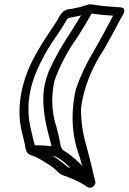

<svg xmlns="http://www.w3.org/2000/svg" viewBox="-20 -727 596 890"><path d="M218.8 -49.3Q214.4 -66.4 210.4 -84Q180.7 -188.5 180.7 -266.6Q180.7 -303.2 187 -334Q193.8 -364.3 205.6 -395.5Q247.6 -489.3 308.1 -578.1Q332.5 -616.7 356 -655.8Q329.1 -648.9 303.2 -645Q295.4 -643.6 291.7 -638.9Q288.1 -634.3 285.2 -627.9Q257.8 -583 248.5 -569.8Q182.6 -479.5 141.6 -377.4Q128.4 -342.3 121.1 -307.6Q111.8 -264.6 111.8 -221.7Q111.8 -168 126.5 -114.3Q129.9 -96.7 139.6 -59.6Q140.1 -53.7 141.1 -53.7Q142.1 -53.7 142.6 -53.7H144Q184.1 -53.7 218.8 -49.3ZM360.4 41.5 349.6 1.5Q316.4 -86.4 316.4 -181.6Q316.4 -242.7 330.1 -307.1L331.1 -312.5Q364.3 -407.7 415.5 -491.2Q461.4 -572.3 504.4 -654.3Q458 -656.7 412.1 -663.1Q409.2 -664.1 405.8 -664.1Q403.8 -664.1 400.9 -657.7Q374 -609.4 343.8 -562.5L338.4 -553.7Q269 -457 231.9 -350.6Q222.2 -303.7 222.2 -259.3Q222.2 -196.3 241.7 -138.2Q255.4 -85.9 257.6 -69.1Q259.8 -52.2 266.1 -38.6Q273.4 -28.3 287.1 -21.5Q293 -18.1 297.4 -14.6Q330.6 9.8 360.4 41.5ZM306.6 51.8 298.8 44.4Q256.3 2.4 223.1 -6.3Q260.7 18.6 294.4 47.9ZM395 143.1Q386.7 143.1 372.6 131.3L367.2 127.9Q322.3 102.1 271.5 85.4Q255.4 78.6 241.7 63.5Q227.5 48.8 190.9 25.9Q149.4 0.5 130.9 -4.9Q122.6 -7.8 115.2 -11.7Q99.6 -19.5 95.7 -54.7Q91.8 -74.2 88.9 -85Q84 -103.5 79.6 -122.6Q70.3 -165.5 70.3 -210Q70.3 -257.8 81.1 -307.6Q97.7 -385.3 137.7 -460.4Q173.3 -525.9 216.3 -587.9L241.2 -626Q246.1 -633.3 250 -641.1Q255.9 -652.3 263.2 -662.6Q279.3 -684.6 307.1 -685.5Q312.5 -686 316.9 -687Q353.5 -693.4 374 -701.2Q388.2 -707 400.9 -707Q406.2 -707 420.4 -704.6Q451.7 -698.2 526.9 -693.8Q539.1 -693.8 546.9 -691.4Q556.2 -688.5 556.2 -677.7Q556.2 -675.3 555.7 -672.4Q553.2 -662.1 543 -646L537.6 -637.2Q502 -568.4 462.9 -500Q388.2 -387.7 362.8 -269Q358.4 -247.1 355.5 -224.6V-221.2Q355.5 -133.3 379.9 -53.2Q401.9 28.8 420.9 111.8Q422.4 115.2 422.4 118.7Q422.4 120.6 421.9 122.1Q420.9 127.4 415 135.3Q409.2 143.1 395 143.1Z"/></svg>

Font: Third Street
Style: Regular
Weight: 400
Designer: GGBotNet
Foundry: GGBotNet
Version: 0.90